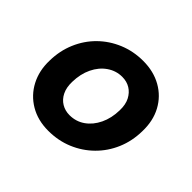

<svg xmlns="http://www.w3.org/2000/svg" viewBox="-123 -680 861 861"><g transform="rotate(45 307.0 -249.5)"><path d="M266 12Q200 12 150 -17.5Q100 -47 73 -98.5Q46 -150 48 -215Q49 -278 72 -332Q95 -386 135.5 -426Q176 -466 230 -488.5Q284 -511 346 -511Q412 -511 462.5 -482.5Q513 -454 540.5 -403Q568 -352 566 -285Q565 -222 542 -168Q519 -114 478 -73.5Q437 -33 383 -10.5Q329 12 266 12ZM284 -105Q325 -105 357 -127.5Q389 -150 408 -189.5Q427 -229 428 -280Q429 -317 416 -342Q403 -367 381 -380.5Q359 -394 330 -394Q291 -394 258.5 -371.5Q226 -349 207 -309.5Q188 -270 187 -219Q186 -183 198.5 -157.5Q211 -132 233.5 -118.5Q256 -105 284 -105Z"/></g></svg>

Font: DM Sans 20pt
Style: Bold Italic
Weight: 700
Italic angle: -10°
Version: Version 4.004;gftools[0.9.30]